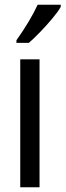

<svg xmlns="http://www.w3.org/2000/svg" viewBox="-20 -786 275 806"><path d="M146 0H65V-537H146ZM235 -757Q223 -736 199 -707.5Q175 -679 148.5 -651.5Q122 -624 101 -606H49V-617Q107 -699 138 -766H235Z"/></svg>

Font: Noto Sans Georgian ExtraCondensed
Style: Regular
Weight: 400
Width: 2
Designer: Monotype Design Team, Akaki Razmadze
Foundry: Google LLC
Version: Version 2.005; ttfautohint (v1.8.4.7-5d5b)